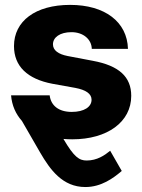

<svg xmlns="http://www.w3.org/2000/svg" viewBox="-20 -546 570 770"><path d="M270 12.7C410.2 12.7 506.3 -56.6 506.3 -161.6C506.3 -237.8 457.5 -282.7 352.1 -302.2L251.5 -321.3C213.9 -328.6 192.4 -344.2 192.4 -368.2C192.4 -396 220.2 -417 266.6 -417C314 -417 347.2 -388.2 348.1 -350.1H493.2C490.2 -458.5 400.4 -526.4 261.2 -526.4C122.1 -526.4 36.1 -461.4 36.1 -361.3C36.1 -280.3 89.8 -229 190.4 -210L282.7 -193.4C323.7 -185.5 347.2 -170.4 347.2 -146C347.2 -117.2 317.4 -97.2 267.6 -97.2C215.3 -97.2 184.1 -122.6 179.2 -163.6H24.4C27.8 -123 43 -88.9 67.9 -61L141.1 65.9C181.2 134.8 231 204.1 322.3 204.1C386.2 204.1 434.6 168.5 468.3 139.6L421.9 58.6C399.4 77.1 369.1 97.7 327.6 97.7C297.9 97.7 277.3 84.5 234.4 11.2C246.1 12.2 257.8 12.7 270 12.7Z"/></svg>

Font: Raveo Display
Style: Bold
Weight: 700
Designer: Jakub Foglar, Rasmus Andersson (Inter)
Foundry: Jakubfoglar.com
Version: Version 1.100;Glyphs 3.2.3 (3260)